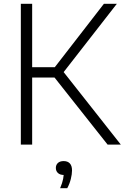

<svg xmlns="http://www.w3.org/2000/svg" viewBox="-20 -760 655 1009"><path d="M545.5 0 246 -378.5 526 -740H594L307 -371.5L307.5 -390L615 0ZM89.5 0V-740H149V0ZM138 -352.5V-407H276.5V-352.5ZM296 229Q308 200.5 311.8 180Q315.5 159.5 315.5 140L323 159.5H316Q295.5 159.5 284.5 149.2Q273.5 139 273.5 122.5Q273.5 106.5 284.2 96.5Q295 86.5 314.5 86.5Q335.5 86.5 347 98.8Q358.5 111 358.5 135.5Q358.5 155.5 352.2 180.5Q346 205.5 333.5 229Z"/></svg>

Font: Encode Sans Condensed Thin Light
Style: Regular
Weight: 300
Version: Version 3.002